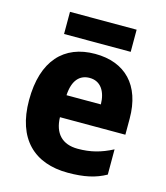

<svg xmlns="http://www.w3.org/2000/svg" viewBox="-109 -802 773 896"><g transform="rotate(15 277.0 -354.0)"><path d="M440 -718H118V-611H440ZM283 -559C133 -559 40 -462 40 -271C40 -84 140 10 302 10C380 10 435 -2 485 -30V-152C429 -123 380 -110 318 -110C242 -110 202 -154 200 -231H516V-309C516 -470 428 -559 283 -559ZM287 -444C340 -444 368 -401 369 -338H203C207 -412 240 -444 287 -444Z"/></g></svg>

Font: Noto Sans Thai SemCond ExtBd
Style: Regular
Weight: 800
Width: 4
Designer: Monotype Design Team
Foundry: Monotype Imaging Inc.
Version: Version 2.002